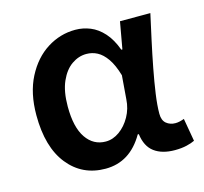

<svg xmlns="http://www.w3.org/2000/svg" viewBox="-81 -594 741 696"><g transform="rotate(-15 289.0 -245.5)"><path d="M234 12Q147 12 94 -54Q41 -120 41 -240Q41 -323 71.5 -382Q102 -441 151 -472Q200 -503 257 -503Q286 -503 313 -492Q340 -481 362.5 -456Q385 -431 400 -390H404L422 -491H536Q526 -446 515 -395.5Q504 -345 494.5 -295.5Q485 -246 479 -203.5Q473 -161 473 -130Q473 -105 487 -93.5Q501 -82 521 -82Q529 -82 537.5 -84Q546 -86 554 -89L569 -3Q557 3 538 7.5Q519 12 494 12Q446 12 417 -9.5Q388 -31 382 -78H378Q326 12 234 12ZM260 -83Q287 -83 311.5 -100.5Q336 -118 352.5 -147.5Q369 -177 371 -212L378 -300Q366 -341 349.5 -364.5Q333 -388 314 -398Q295 -408 273 -408Q244 -408 218 -390Q192 -372 175.5 -335Q159 -298 159 -241Q159 -163 186.5 -123Q214 -83 260 -83Z"/></g></svg>

Font: Source Sans 3 SemiBold
Style: Regular
Weight: 600
Designer: Paul D. Hunt
Foundry: Adobe
Version: Version 3.046;hotconv 1.0.118;makeotfexe 2.5.65603